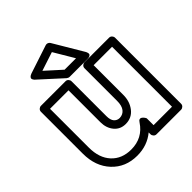

<svg xmlns="http://www.w3.org/2000/svg" viewBox="-225 -942 1119 1119"><g transform="rotate(-45 334.0 -383.0)"><path d="M42 -199.2V-543.9Q42 -554.7 49.8 -561.8Q57.6 -568.8 66.9 -568.8H269Q279.8 -568.8 286.9 -561Q293.9 -553.2 293.9 -543.9V-255.9Q293.9 -224.6 307.1 -209.2Q320.3 -193.8 341.8 -193.8Q369.1 -194.8 385 -215.1Q400.9 -235.4 400.9 -274.9V-543.9Q400.9 -554.7 408.7 -561.8Q416.5 -568.8 425.8 -568.8H627.9Q638.7 -568.8 645.8 -561Q652.8 -553.2 652.8 -543.9V0Q652.8 10.7 645 17.8Q637.2 24.9 627.9 24.9H425.8Q415 24.9 408 17.1Q400.9 9.3 400.9 0V-15.1Q341.3 34.2 258.8 34.2Q162.6 34.2 102.3 -30.5Q42 -95.2 42 -199.2ZM91.8 -199.2Q91.8 -113.8 137.2 -64.9Q182.6 -16.1 258.8 -16.1Q353.5 -16.1 404.8 -94.2Q411.1 -104.5 418.2 -106.7Q425.3 -108.9 430.9 -105.2Q436.5 -101.6 441.4 -96.2Q446.3 -90.8 448.7 -85.9L451.2 -81.1V-24.9H603V-519H451.2V-274.9Q451.2 -220.2 421.6 -182.4Q392.1 -144.5 341.8 -144Q297.4 -144 270.8 -176Q244.1 -208 244.1 -255.9V-519H91.8ZM151.9 -699.2Q150.4 -700.2 148.4 -702.1Q146.5 -704.1 142.8 -709.5Q139.2 -714.8 138.7 -720Q138.2 -725.1 143.6 -731Q148.9 -736.8 161.1 -741.2L335.9 -798.8Q344.2 -801.8 352.5 -798.6Q360.8 -795.4 365.2 -788.1L472.2 -607.9Q473.1 -606.4 474.6 -603.8Q476.1 -601.1 478 -594.5Q480 -587.9 479 -583Q478 -578.1 471.2 -574Q464.4 -569.8 451.2 -569.8H303.2Q295.4 -569.8 286.1 -577.1ZM216.8 -707 313 -620.1H407.2L333 -745.1Z"/></g></svg>

Font: Trueno ExtraBold Outline
Style: Regular
Weight: 800
Width: 6
Designer: Julieta Ulanovsky
Foundry: Julieta Ulanovsky
Version: Version 3.001b | FøM Fix